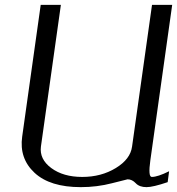

<svg xmlns="http://www.w3.org/2000/svg" viewBox="-20 -770 728 790"><path d="M583 0Q553.7 0 538.6 -16.1Q523.4 -32.2 504.9 -32.2Q502.9 -32.2 440.9 -16.1Q378.9 0 312.5 0Q185.5 0 122.1 -59.1Q58.6 -118.2 71.3 -208L147.5 -750H230.5L148.4 -167Q141.6 -115.2 190.9 -78.6Q240.2 -42 318.4 -42Q396.5 -42 456.5 -78.6Q516.6 -115.2 523.4 -167L605.5 -750H688.5L598.6 -110.4Q588.9 -42 604.5 -42Q628.9 -42 675.8 -65.4L669.9 -20.5Q609.4 0 583 0Z"/></svg>

Font: okolaks
Style: RegularItalic
Weight: 500
Italic angle: -8°
Version: Version 000.6.0